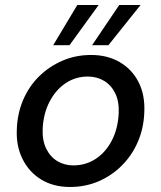

<svg xmlns="http://www.w3.org/2000/svg" viewBox="-20 -733 642 765"><path d="M259 12Q193 12 144.5 -17.5Q96 -47 70 -99Q44 -151 47 -217Q49 -281 72.5 -335.5Q96 -390 136.5 -429.5Q177 -469 229.5 -491.5Q282 -514 343 -514Q408 -514 457 -485.5Q506 -457 532 -406Q558 -355 555 -287Q553 -223 529.5 -168.5Q506 -114 465.5 -73.5Q425 -33 372.5 -10.5Q320 12 259 12ZM272 -74Q322 -74 362 -100.5Q402 -127 426 -174Q450 -221 453 -282Q455 -329 439 -361.5Q423 -394 394.5 -411Q366 -428 330 -428Q281 -428 241.5 -401.5Q202 -375 177.5 -328Q153 -281 150 -220Q148 -174 164 -141Q180 -108 208.5 -91Q237 -74 272 -74ZM347 -553 455 -713H540L412 -553ZM192 -553 288 -713H373L257 -553Z"/></svg>

Font: DM Sans 16pt Medium
Style: Italic
Weight: 500
Italic angle: -10°
Version: Version 4.004;gftools[0.9.30]